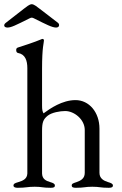

<svg xmlns="http://www.w3.org/2000/svg" viewBox="-45 -890 580 913"><path d="M19 -8C19 0 27 3 39 3C79 3 85 -2 120 -2C155 -2 156 3 196 3C211 3 216 0 216 -8C216 -16 208 -20 194 -24C174 -30 156 -38 155 -65V-268C155 -309 161 -323 182 -340C201 -355 240 -362 265 -362C308 -362 358 -322 358 -272V-68C358 -41 339 -31 319 -24C304 -19 296 -17 296 -8C296 0 302 3 316 3C356 3 359 -2 394 -2C429 -2 432 3 472 3C486 3 492 0 492 -8C492 -16 483 -20 469 -24C449 -30 428 -41 428 -68V-278C428 -356 379 -414 314 -414C251 -414 193 -374 162 -351C157 -360 155 -367 155 -388V-562C155 -669 164 -686 164 -698C164 -702 161 -705 157 -705C155 -705 153 -704 151 -703C118 -689 68 -673 40 -664C34 -662 32 -658 32 -652C32 -644 35 -639 41 -638C75 -632 85 -602 85 -566V-65C84 -38 62 -30 42 -24C25 -19 19 -16 19 -8ZM-10 -759C8 -759 26 -768 96 -803C100 -805 103 -806 106 -806C109 -806 112 -805 116 -803C176 -773 203 -759 222 -759C231 -759 236 -764 236 -770C236 -774 235 -778 230 -782L144 -848C132 -857 117 -870 106 -870C95 -870 80 -857 68 -848L-18 -781C-23 -777 -25 -773 -25 -769C-25 -763 -19 -759 -10 -759Z"/></svg>

Font: EB Garamond
Style: Regular
Weight: 400
Designer: Georg Duffner and Octavio Pardo
Foundry: Georg Duffner
Version: Version 1.000;PS 001.000;hotconv 1.0.88;makeotf.lib2.5.64775